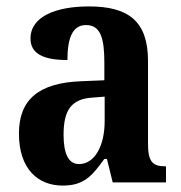

<svg xmlns="http://www.w3.org/2000/svg" viewBox="-20 -568 565 598"><path d="M175 10C241 10 266 -19 305 -73H313L331 0H497V-50H494C454 -50 441 -66 441 -121V-378C441 -503 379 -548 257 -548C155 -548 75 -517 75 -448C75 -402 113 -381 190 -381C190 -448 205 -490 248 -490C294 -490 305 -447 305 -373V-318L233 -315C103 -310 39 -260 39 -152C39 -41 99 10 175 10ZM226 -57C193 -57 178 -90 178 -148C178 -222 200 -260 268 -264L306 -267V-191C306 -112 274 -57 226 -57Z"/></svg>

Font: Noto Serif Tamil Condensed
Style: Bold
Weight: 700
Width: 3
Designer: Indian Type Foundry, Tom Grace, and the Monotype Design Team
Foundry: Monotype Imaging Inc.
Version: Version 2.004